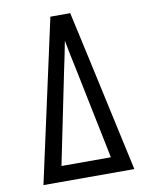

<svg xmlns="http://www.w3.org/2000/svg" viewBox="-83 -796 666 857"><g transform="rotate(-10 250.0 -367.5)"><path d="M44 0 205 -735H295L349 -490L456 0ZM138 -70H362L276 -490Q269 -522 262.5 -554Q256 -586 250 -618Q244 -586 237.5 -554Q231 -522 224 -490Z"/></g></svg>

Font: Iosevka SS04
Style: Regular
Weight: 400
Monospace: yes
Designer: Belleve Invis
Foundry: Belleve Invis
Version: Version 19.0.0; ttfautohint (v1.8.4)